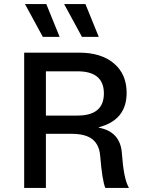

<svg xmlns="http://www.w3.org/2000/svg" viewBox="-20 -917 704 937"><path d="M206 -897 271 -737H189L102 -897ZM397 -897 462 -737H380L293 -897ZM98 0V-660H367Q474 -660 536 -607.5Q598 -555 598 -464Q598 -331 462 -296V-294Q569 -274 575 -166Q584 -43 608 -3V0H494Q479 -35 469 -155Q465 -210 431.5 -237Q398 -264 328 -264H204V0ZM204 -353H358Q487 -353 487 -461Q487 -569 358 -569H204Z"/></svg>

Font: Elaine Sans Medium
Style: Regular
Weight: 500
Designer: Wei Huang
Foundry: Wei Huang
Version: Version 2.001;December 24, 2019;FontCreator 12.0.0.2547 64-b